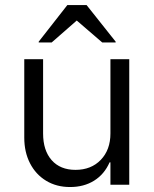

<svg xmlns="http://www.w3.org/2000/svg" viewBox="-20 -736 615 765"><path d="M259.2 9.2Q205 9.2 163.8 -15.8Q122.5 -40.8 99.6 -85.4Q76.7 -130 76.7 -187.5V-500H151.7V-204.2Q151.7 -136.7 185.8 -97.9Q220 -59.2 280.8 -59.2Q343.3 -59.2 381.7 -99.2Q420 -139.2 420 -204.2V-500H495V0H420V-89.2H416.7Q395.8 -41.7 355 -16.2Q314.2 9.2 259.2 9.2ZM134.2 -566.7V-570L248.3 -715.8H325L440.8 -570V-566.7H387.5L285.8 -654.2L185.8 -566.7Z"/></svg>

Font: Funnel Sans Light Light
Style: Regular
Weight: 300
Version: Version 1.000